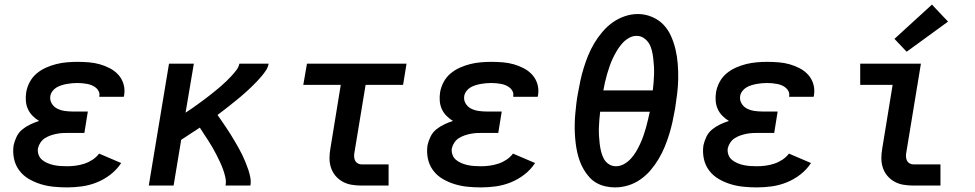

<svg xmlns="http://www.w3.org/2000/svg" viewBox="-20 -807 4240 835"><path d="M272 8Q242 8 212.5 5Q183 2 156 -6.5Q129 -15 105 -29Q81 -43 64 -65.5Q47 -88 41 -116.5Q35 -145 39 -174Q43 -193 52 -212Q61 -231 77 -244Q93 -257 112 -266Q131 -275 150 -281Q135 -290 122 -303Q109 -316 101.5 -332.5Q94 -349 92.5 -368Q91 -387 94 -406Q98 -429 109.5 -450.5Q121 -472 139.5 -487.5Q158 -503 180.5 -513Q203 -523 225.5 -528.5Q248 -534 271 -536Q294 -538 316 -538Q341 -538 366 -536Q391 -534 414 -527.5Q437 -521 458 -510Q479 -499 494.5 -482Q510 -465 517 -442Q524 -419 520 -394Q520 -392 519.5 -390Q519 -388 518 -386H412Q412 -387 412 -387.5Q412 -388 412 -389Q414 -400 409.5 -409.5Q405 -419 397 -425.5Q389 -432 379.5 -436Q370 -440 359.5 -442Q349 -444 338 -445Q327 -446 316 -446Q305 -446 293.5 -445Q282 -444 271 -442Q260 -440 248.5 -436.5Q237 -433 226.5 -427Q216 -421 208.5 -411Q201 -401 199 -390Q196 -372 205 -357Q214 -342 229 -334.5Q244 -327 261.5 -324.5Q279 -322 297 -322H362L347 -229H282Q268 -229 255 -228.5Q242 -228 228.5 -225.5Q215 -223 201.5 -218.5Q188 -214 176 -206.5Q164 -199 156 -187Q148 -175 145 -162Q143 -147 148 -133.5Q153 -120 163.5 -111.5Q174 -103 187 -97.5Q200 -92 214 -89Q228 -86 242.5 -85Q257 -84 272 -84Q290 -84 309 -86.5Q328 -89 346.5 -95Q365 -101 382 -112Q399 -123 411 -139L507 -98Q488 -69 460 -47.5Q432 -26 400.5 -13.5Q369 -1 336.5 3.5Q304 8 272 8Z M627 0 715 -530H823L787 -317Q801 -326 814 -335Q827 -344 840 -353.5Q853 -363 866 -372.5Q879 -382 891.5 -392Q904 -402 916.5 -412Q929 -422 941 -432.5Q953 -443 964.5 -454Q976 -465 987 -477Q998 -489 1008 -502Q1018 -515 1021 -530H1148Q1146 -515 1137 -501.5Q1128 -488 1118 -476Q1108 -464 1096.5 -452Q1085 -440 1073.5 -429Q1062 -418 1050.5 -407.5Q1039 -397 1026.5 -386.5Q1014 -376 1001.5 -366Q989 -356 976.5 -346Q964 -336 951.5 -326.5Q939 -317 926 -307Q936 -293 945.5 -279Q955 -265 964.5 -251Q974 -237 983 -222.5Q992 -208 1000.5 -193.5Q1009 -179 1017.5 -164Q1026 -149 1033.5 -133.5Q1041 -118 1047.5 -102Q1054 -86 1059.5 -70Q1065 -54 1068.5 -36Q1072 -18 1069 0H961Q964 -18 960 -36Q956 -54 950 -70.5Q944 -87 936.5 -103Q929 -119 921 -134.5Q913 -150 904.5 -165Q896 -180 886.5 -194.5Q877 -209 867.5 -223.5Q858 -238 849 -252Q829 -239 808.5 -225.5Q788 -212 768 -199L735 0Z M1552 0Q1530 0 1509 -3.5Q1488 -7 1470 -17Q1452 -27 1439 -42.5Q1426 -58 1419.5 -77.5Q1413 -97 1413 -119Q1413 -141 1417 -162L1462 -438H1299L1315 -530H1748L1733 -438H1570L1522 -147Q1520 -138 1520 -128.5Q1520 -119 1523.5 -110.5Q1527 -102 1535 -97Q1543 -92 1552 -92H1670V0Z M2072 8Q2042 8 2012.5 5Q1983 2 1956 -6.5Q1929 -15 1905 -29Q1881 -43 1864 -65.5Q1847 -88 1841 -116.5Q1835 -145 1839 -174Q1843 -193 1852 -212Q1861 -231 1877 -244Q1893 -257 1912 -266Q1931 -275 1950 -281Q1935 -290 1922 -303Q1909 -316 1901.5 -332.5Q1894 -349 1892.5 -368Q1891 -387 1894 -406Q1898 -429 1909.5 -450.5Q1921 -472 1939.5 -487.5Q1958 -503 1980.5 -513Q2003 -523 2025.5 -528.5Q2048 -534 2071 -536Q2094 -538 2116 -538Q2141 -538 2166 -536Q2191 -534 2214 -527.5Q2237 -521 2258 -510Q2279 -499 2294.5 -482Q2310 -465 2317 -442Q2324 -419 2320 -394Q2320 -392 2319.5 -390Q2319 -388 2318 -386H2212Q2212 -387 2212 -387.5Q2212 -388 2212 -389Q2214 -400 2209.5 -409.5Q2205 -419 2197 -425.5Q2189 -432 2179.5 -436Q2170 -440 2159.5 -442Q2149 -444 2138 -445Q2127 -446 2116 -446Q2105 -446 2093.5 -445Q2082 -444 2071 -442Q2060 -440 2048.5 -436.5Q2037 -433 2026.5 -427Q2016 -421 2008.5 -411Q2001 -401 1999 -390Q1996 -372 2005 -357Q2014 -342 2029 -334.5Q2044 -327 2061.5 -324.5Q2079 -322 2097 -322H2162L2147 -229H2082Q2068 -229 2055 -228.5Q2042 -228 2028.5 -225.5Q2015 -223 2001.5 -218.5Q1988 -214 1976 -206.5Q1964 -199 1956 -187Q1948 -175 1945 -162Q1943 -147 1948 -133.5Q1953 -120 1963.5 -111.5Q1974 -103 1987 -97.5Q2000 -92 2014 -89Q2028 -86 2042.5 -85Q2057 -84 2072 -84Q2090 -84 2109 -86.5Q2128 -89 2146.5 -95Q2165 -101 2182 -112Q2199 -123 2211 -139L2307 -98Q2288 -69 2260 -47.5Q2232 -26 2200.5 -13.5Q2169 -1 2136.5 3.5Q2104 8 2072 8Z M2655 8Q2634 8 2613.5 3.5Q2593 -1 2575 -11Q2557 -21 2543.5 -36Q2530 -51 2519.5 -68.5Q2509 -86 2502 -105Q2495 -124 2490.5 -144Q2486 -164 2483.5 -185Q2481 -206 2480 -227Q2479 -248 2479.5 -270Q2480 -292 2482 -313.5Q2484 -335 2486.5 -356.5Q2489 -378 2493 -399Q2498 -428 2504 -456Q2510 -484 2518.5 -511.5Q2527 -539 2538 -566Q2549 -593 2564.5 -619Q2580 -645 2600 -668.5Q2620 -692 2644.5 -709.5Q2669 -727 2697.5 -736.5Q2726 -746 2754 -746Q2786 -746 2815.5 -733.5Q2845 -721 2865.5 -699.5Q2886 -678 2898.5 -649.5Q2911 -621 2918 -591Q2925 -561 2927.5 -529Q2930 -497 2929.5 -464.5Q2929 -432 2925 -400Q2921 -368 2916 -335Q2911 -307 2905 -279Q2899 -251 2890.5 -223.5Q2882 -196 2871 -169Q2860 -142 2844.5 -116Q2829 -90 2809.5 -67Q2790 -44 2765 -26.5Q2740 -9 2711.5 -0.5Q2683 8 2655 8ZM2604 -414H2819Q2821 -431 2822.5 -449Q2824 -467 2824.5 -484.5Q2825 -502 2824 -519Q2823 -536 2821 -553Q2819 -570 2815 -587Q2811 -604 2802.5 -618Q2794 -632 2780 -641.5Q2766 -651 2749 -651Q2730 -651 2713.5 -641Q2697 -631 2684.5 -616.5Q2672 -602 2662.5 -586Q2653 -570 2645 -553Q2637 -536 2631 -518.5Q2625 -501 2620 -484Q2615 -467 2611 -449Q2607 -431 2604 -414ZM2659 -84Q2677 -84 2694 -93.5Q2711 -103 2724 -117.5Q2737 -132 2746.5 -148Q2756 -164 2764 -181.5Q2772 -199 2778 -216Q2784 -233 2789 -250.5Q2794 -268 2798 -286Q2802 -304 2806 -321H2590Q2588 -304 2586.5 -286Q2585 -268 2584.5 -251Q2584 -234 2585 -216.5Q2586 -199 2588 -182Q2590 -165 2594 -148.5Q2598 -132 2605.5 -117.5Q2613 -103 2627 -93.5Q2641 -84 2659 -84Z M3272 8Q3242 8 3212.5 5Q3183 2 3156 -6.5Q3129 -15 3105 -29Q3081 -43 3064 -65.5Q3047 -88 3041 -116.5Q3035 -145 3039 -174Q3043 -193 3052 -212Q3061 -231 3077 -244Q3093 -257 3112 -266Q3131 -275 3150 -281Q3135 -290 3122 -303Q3109 -316 3101.5 -332.5Q3094 -349 3092.5 -368Q3091 -387 3094 -406Q3098 -429 3109.5 -450.5Q3121 -472 3139.5 -487.5Q3158 -503 3180.5 -513Q3203 -523 3225.5 -528.5Q3248 -534 3271 -536Q3294 -538 3316 -538Q3341 -538 3366 -536Q3391 -534 3414 -527.5Q3437 -521 3458 -510Q3479 -499 3494.5 -482Q3510 -465 3517 -442Q3524 -419 3520 -394Q3520 -392 3519.5 -390Q3519 -388 3518 -386H3412Q3412 -387 3412 -387.5Q3412 -388 3412 -389Q3414 -400 3409.5 -409.5Q3405 -419 3397 -425.5Q3389 -432 3379.5 -436Q3370 -440 3359.5 -442Q3349 -444 3338 -445Q3327 -446 3316 -446Q3305 -446 3293.5 -445Q3282 -444 3271 -442Q3260 -440 3248.5 -436.5Q3237 -433 3226.5 -427Q3216 -421 3208.5 -411Q3201 -401 3199 -390Q3196 -372 3205 -357Q3214 -342 3229 -334.5Q3244 -327 3261.5 -324.5Q3279 -322 3297 -322H3362L3347 -229H3282Q3268 -229 3255 -228.5Q3242 -228 3228.5 -225.5Q3215 -223 3201.5 -218.5Q3188 -214 3176 -206.5Q3164 -199 3156 -187Q3148 -175 3145 -162Q3143 -147 3148 -133.5Q3153 -120 3163.5 -111.5Q3174 -103 3187 -97.5Q3200 -92 3214 -89Q3228 -86 3242.5 -85Q3257 -84 3272 -84Q3290 -84 3309 -86.5Q3328 -89 3346.5 -95Q3365 -101 3382 -112Q3399 -123 3411 -139L3507 -98Q3488 -69 3460 -47.5Q3432 -26 3400.5 -13.5Q3369 -1 3336.5 3.5Q3304 8 3272 8Z M3952 0Q3930 0 3909 -3.5Q3888 -7 3870 -17Q3852 -27 3839 -42.5Q3826 -58 3819.5 -77.5Q3813 -97 3813 -119Q3813 -141 3817 -162L3862 -438H3721V-530H3985L3922 -147Q3920 -138 3920 -128.5Q3920 -119 3923.5 -110.5Q3927 -102 3935 -97Q3943 -92 3952 -92H4070V0ZM3923 -582 3870 -638 4033 -787 4103 -713Z"/></svg>

Font: Iosevka Curly SmBdEx
Style: Italic
Weight: 600
Width: 7
Italic angle: -9°
Monospace: yes
Designer: Belleve Invis
Foundry: Belleve Invis
Version: Version 11.1.0; ttfautohint (v1.8.3)